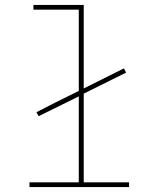

<svg xmlns="http://www.w3.org/2000/svg" viewBox="-20 -755 640 775"><path d="M99 0V-19H298V-366L136 -286L127 -302L203 -341L298 -388V-716H115V-735H318V-398L480 -479L489 -462L318 -377V-19H501V0Z"/></svg>

Font: Iosevka HT Thin Extended
Style: Regular
Weight: 100
Width: 7
Monospace: yes
Designer: Belleve Invis
Foundry: Belleve Invis
Version: Version 32.3.0; ttfautohint (v1.8.4)